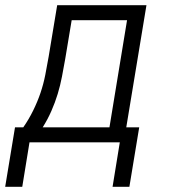

<svg xmlns="http://www.w3.org/2000/svg" viewBox="-45 -550 665 742"><path d="M390 172 418 0H69L41 172H-25L13 -58H45Q66 -88 83 -122.5Q100 -157 111.5 -191Q123 -225 130 -260.5Q137 -296 143 -331L176 -530H521L443 -58H493L455 172ZM378 -58 446 -472H232L207 -322Q201 -288 194.5 -254Q188 -220 178 -187Q168 -154 153.5 -121Q139 -88 120 -58Z"/></svg>

Font: Iosevka Curly LtExObl
Style: Regular
Weight: 300
Width: 7
Italic angle: -9°
Monospace: yes
Designer: Belleve Invis
Foundry: Belleve Invis
Version: Version 11.1.0; ttfautohint (v1.8.3)